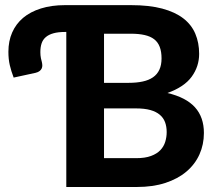

<svg xmlns="http://www.w3.org/2000/svg" viewBox="-20 -746 872 766"><path d="M523.5 -115Q559 -115 582.5 -123.8Q606 -132.5 619.8 -147Q633.5 -161.5 639.2 -180.2Q645 -199 645 -219Q645 -241 638.5 -258.5Q632 -276 617.5 -288.2Q603 -300.5 579.8 -307Q556.5 -313.5 522.5 -313.5H395V-115ZM395 -611.5V-415.5H493.5Q525 -415.5 549.2 -420.8Q573.5 -426 590.2 -437.5Q607 -449 615.8 -467.8Q624.5 -486.5 624.5 -513Q624.5 -540 617.2 -559Q610 -578 595 -589.5Q580 -601 557 -606.2Q534 -611.5 502.5 -611.5ZM502.5 -725.5Q575.5 -725.5 627 -711.8Q678.5 -698 711.2 -672.8Q744 -647.5 759.2 -611.5Q774.5 -575.5 774.5 -531Q774.5 -481 744.8 -440Q715 -399 648 -375Q722 -357.5 757.8 -318Q793.5 -278.5 793.5 -215.5Q793.5 -169.5 775.8 -130Q758 -90.5 723.8 -61.5Q689.5 -32.5 639.8 -16.2Q590 0 526 0H244.5V-618.5H239.5Q212 -618.5 193.2 -613.2Q174.5 -608 162.8 -598Q151 -588 146 -573Q141 -558 141 -538Q141 -525 143.2 -514Q145.5 -503 147 -498.5Q148.5 -492 148.8 -485.5Q149 -479 146.5 -473.2Q144 -467.5 138.2 -462.8Q132.5 -458 122 -455.5L34.5 -436.5Q24.5 -462.5 19 -486.2Q13.5 -510 13.5 -539.5Q13.5 -582 28.5 -616.2Q43.5 -650.5 72.2 -674.8Q101 -699 143.2 -712.2Q185.5 -725.5 239.5 -725.5Z"/></svg>

Font: Lato 2
Style: Regular
Weight: 800
Designer: Lukasz Dziedzic with Adam Twardoch and Botio Nikoltchev
Foundry: tyPoland Lukasz Dziedzic
Version: Version 2.015; 2015-08-06; http://www.latofonts.com/